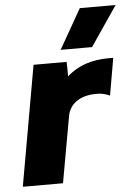

<svg xmlns="http://www.w3.org/2000/svg" viewBox="-53 -787 586 828"><g transform="rotate(-5 239.5 -373.0)"><path d="M12 0H186L237 -285C246 -340 295 -376 377 -371C392 -370 410 -364 421 -359L449 -520H428C358 -520 296 -501 248 -457C248 -479 248 -501 247 -520H104ZM362 -574 479 -746H324L226 -574Z"/></g></svg>

Font: Fixel Display ExtraBold
Style: Italic
Weight: 800
Italic angle: -10°
Designer: AlfaBravo + MacPaw
Foundry: Kyrylo Tkachov, Marchela Mozhyna, Serhii Makarenko, Maria Weinstein, Zakhar Kryvoshyya
Version: Version 1.210;Glyphs 3.2 (3217)